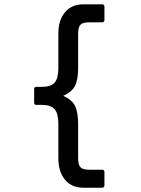

<svg xmlns="http://www.w3.org/2000/svg" viewBox="-20 -797 658 895"><path d="M139.2 -381.8Q139.2 -392.1 148.9 -392.1H175.8Q217.3 -392.1 234.6 -411.9Q252 -431.6 252 -479V-640.1Q252 -703.1 283.2 -740Q314.5 -776.9 368.2 -776.9H457Q460.9 -776.9 463.9 -773.7Q466.8 -770.5 466.8 -767.1V-703.1Q466.8 -698.7 463.9 -695.8Q460.9 -692.9 457 -692.9H396Q365.7 -692.9 355 -681.6Q344.2 -670.4 344.2 -639.2V-482.9Q344.2 -425.3 329.8 -397Q315.4 -368.7 274.9 -350.1Q315.4 -332.5 329.8 -303.2Q344.2 -273.9 344.2 -215.8V-61Q344.2 -28.8 355 -17.3Q365.7 -5.9 396 -5.9H457Q460.9 -5.9 463.9 -3.2Q466.8 -0.5 466.8 3.9V67.9Q466.8 71.8 463.6 75Q460.4 78.1 457 78.1H368.2Q314.5 78.1 283.2 41Q252 3.9 252 -60.1V-220.2Q252 -267.6 234.6 -287.8Q217.3 -308.1 175.8 -308.1H148.9Q139.2 -308.1 139.2 -317.9Z"/></svg>

Font: Fragment Mono SemBd
Style: Regular
Weight: 600
Designer: Wei Huang based on Nimbus Sans by URW Studio, based on Helvetica by Max Miedinger.
Foundry: Wei Huang
Version: Version 1.011